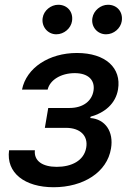

<svg xmlns="http://www.w3.org/2000/svg" viewBox="-20 -775 545 806"><path d="M126.4 -144.2H18.1C5 -49 84.2 11 204.9 11C329.5 11 429.7 -51.5 446 -151.6C458.1 -222.7 421.5 -275.2 359 -279.5L360.4 -285.2C419.7 -301.5 465.6 -339.8 475.5 -399.9C490.4 -489 424 -552.6 302.9 -552.6C186.1 -552.6 90.6 -490.4 72.4 -398.8H180C189.3 -439.6 236.5 -468 293.7 -468C351.2 -468 379.6 -438.2 372.5 -393.8C365.8 -352.3 330.6 -321.7 271.3 -321.7H182.5L168.3 -238.3H257.1C316.8 -238.3 350.5 -204.9 342 -155.5C332.7 -99.8 279.5 -74.6 218.4 -74.6C158.4 -74.6 121.8 -99.4 126.4 -144.2ZM159.1 -699.6C153.4 -663.4 180.4 -631 216.3 -631C249.6 -631 277.7 -656.6 282.3 -686.1C288.4 -724.8 263.1 -755 224.4 -755C194.2 -755 163.7 -731.5 159.1 -699.6ZM367.9 -699.6C361.5 -662.3 389.2 -631 425.1 -631C458.5 -631 486.5 -656.6 491.1 -686.1C497.2 -724.8 471.9 -755 433.2 -755C403.1 -755 373.2 -731.5 367.9 -699.6Z"/></svg>

Font: Margiela Sans Medium
Style: Italic
Weight: 500
Italic angle: -9.39999°
Designer: Stefan Endress, Andreas Faust
Version: Version 1.100;FEAKit 1.0